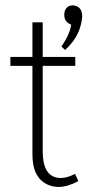

<svg xmlns="http://www.w3.org/2000/svg" viewBox="-20 -705 333 731"><path d="M278.3 -15.6 265.6 -43Q235.4 -27.3 211.9 -27.3Q150.4 -27.3 143.6 -107.4Q142.6 -118.2 142.6 -127.9V-454.1H266.6V-488.3H142.6V-620.1H103.5V-488.3H19.5V-454.1H103.5V-116.2Q103.5 -26.4 164.1 -1Q182.6 6.8 204.1 6.8Q239.3 5.9 278.3 -15.6ZM293 -641.6Q293 -677.7 264.6 -683.6Q260.7 -684.6 257.8 -684.6Q232.4 -684.6 225.6 -659.2Q224.6 -653.3 224.6 -647.5Q225.6 -620.1 251 -611.3Q246.1 -574.2 213.9 -528.3L227.5 -514.6Q278.3 -559.6 290 -620.1Q292 -631.8 293 -641.6Z"/></svg>

Font: Yaldevi Colombo ExtraLight
Style: Regular
Weight: 275
Designer: Sol Matas, Denzil Rajitha, Kosala Senevirathne and Pathum Egodawatta
Foundry: Mooniak
Version: Version 1.020 ; ttfautohint (v1.6)